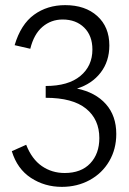

<svg xmlns="http://www.w3.org/2000/svg" viewBox="-20 -439 501 748"><path d="M433 83Q433 142 405.5 189Q378 236 329.5 262.5Q281 289 221 289Q154 289 100.5 254Q47 219 26 150L82 125Q104 181 143 208Q182 235 232 235Q296 235 331.5 197.5Q367 160 367 99Q367 26 315 -16Q263 -58 158 -58V-104Q246 -104 293 -143Q340 -182 340 -246Q340 -300 308 -331.5Q276 -363 224 -363Q179 -363 145.5 -334.5Q112 -306 98 -249L37 -263Q61 -344 112.5 -381.5Q164 -419 234 -419Q312 -419 359 -376.5Q406 -334 406 -262Q406 -200 372 -156Q338 -112 280 -94Q352 -79 392.5 -33.5Q433 12 433 83Z"/></svg>

Font: Ysabeau Infant
Style: Regular
Weight: 400
Designer: Christian Thalmann (Catharsis Fonts)
Version: Version 0.003